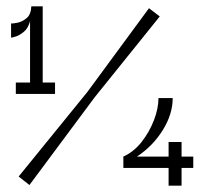

<svg xmlns="http://www.w3.org/2000/svg" viewBox="-20 -587 645 607"><path d="M75 -302V-520Q69 -498 56 -487Q43 -476 31 -472Q19 -468 15 -468V-513Q19 -512 34.5 -515Q50 -518 64 -529.5Q78 -541 79 -567H115V-302ZM30 -290V-326H154V-290ZM73 -2 39 -29 256 -296 451 -561 485 -535 279 -279ZM370 -56V-92Q403 -107 427.5 -138Q452 -169 466.5 -206.5Q481 -244 481 -277H526Q526 -226 494.5 -175.5Q463 -125 413 -92H591V-56ZM513 0V-138H554V0Z"/></svg>

Font: Darker Grotesque Medium
Style: Regular
Weight: 500
Designer: Gabriel Lam
Foundry: TypeRant
Version: Version 1.000;gftools[0.9.28]